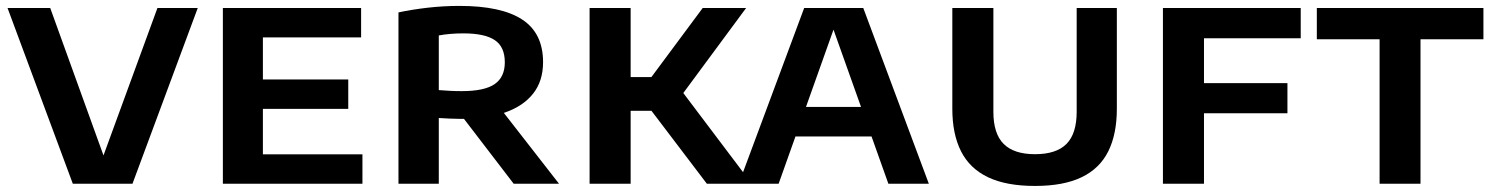

<svg xmlns="http://www.w3.org/2000/svg" viewBox="-20 -622 5050 650"><path d="M226.5 0 5.5 -595H150L346 -52.5H314.5L513 -595H649.5L428.5 0Z M734.5 0V-595H1202.5V-495.5H870V-99.5H1207V0ZM809.5 -253.5V-353H1159V-253.5Z M1329 0V-580Q1373 -589.5 1427 -595.8Q1481 -602 1535.5 -602Q1677.5 -602 1748 -555.8Q1818.5 -509.5 1818.5 -411.5Q1818.5 -348 1785.2 -305.5Q1752 -263 1689.8 -241.2Q1627.5 -219.5 1540 -219.5Q1521 -219.5 1502.5 -220.5Q1484 -221.5 1465.5 -222.5V0ZM1719 0 1507.5 -276H1657.5L1872.5 0ZM1543.5 -313.5Q1620 -313.5 1654.5 -337.2Q1689 -361 1689 -411Q1689 -463.5 1655 -486.2Q1621 -509 1548.5 -509Q1525.5 -509 1504.8 -507.2Q1484 -505.5 1465.5 -502V-317Q1487.5 -315.5 1503.8 -314.5Q1520 -313.5 1543.5 -313.5Z M2373 0 2142.5 -303.5 2359 -595H2506L2279.5 -288.5L2282 -322L2525 0ZM1976 0V-595H2115V0ZM2095 -247V-361H2198.5V-247Z M2481 0 2702.5 -595H2902.5L3124.5 0H2987.5L2794.5 -542H2809L2616 0ZM2638.5 -160 2670 -260H2935L2965.5 -160Z M3484 7.5Q3386.5 7.5 3324.8 -22Q3263 -51.5 3233.5 -109.8Q3204 -168 3204 -254V-595H3343V-243.5Q3343 -169.5 3377.8 -134.8Q3412.5 -100 3484 -100Q3556 -100 3590.5 -134.8Q3625 -169.5 3625 -243.5V-595H3761V-254Q3761 -168 3732 -109.8Q3703 -51.5 3641.8 -22Q3580.5 7.5 3484 7.5Z M3917 0V-595H4383.5V-492.5H4056V0ZM4000.5 -238.5V-340.5H4338.5V-238.5Z M4650.5 0V-489H4438V-595H5002V-489H4789V0Z"/></svg>

Font: Encode Sans SC SemiExpanded SemiBold
Style: Regular
Weight: 600
Width: 6
Designer: Multiple Designers
Foundry: Impallari Type
Version: Version 3.002